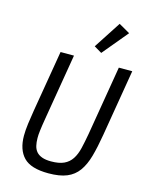

<svg xmlns="http://www.w3.org/2000/svg" viewBox="-139 -1035 877 1133"><g transform="rotate(15 300.0 -468.5)"><path d="M236 -698 169 -298Q164 -271 161.5 -251.5Q159 -232 157 -218Q155 -204 154.5 -193Q154 -182 154 -173Q154 -147 159 -126Q164 -105 176.5 -90.5Q189 -76 211 -68Q233 -60 266 -60Q315 -60 345 -74Q375 -88 393 -115.5Q411 -143 420.5 -183Q430 -223 439 -274L510 -698H592L524 -291Q511 -213 495 -156Q479 -99 452 -61.5Q425 -24 381.5 -6Q338 12 269 12Q162 12 117.5 -34Q73 -80 73 -166Q73 -198 78.5 -240Q84 -282 91 -323L154 -698ZM387 -755 340 -783 448 -949 516 -910Z"/></g></svg>

Font: IBM Plex Mono
Style: Italic
Weight: 400
Italic angle: -9°
Monospace: yes
Designer: Mike Abbink, Paul van der Laan, Pieter van Rosmalen
Foundry: Bold Monday
Version: Version 2.3